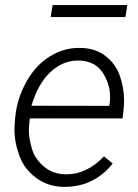

<svg xmlns="http://www.w3.org/2000/svg" viewBox="-20 -727 546 757"><path d="M481.9 -707H187.5L179.7 -659.7H474.6ZM231.9 9.8C233.4 9.8 234.9 9.8 236.3 9.8C311 9.8 377 -21.5 424.3 -82.5L390.1 -110.4C347.7 -66.9 300.3 -40 242.7 -40C240.7 -40 238.3 -40 236.3 -40C204.1 -40.5 176.8 -50.8 153.8 -69.8C130.9 -88.9 114.7 -111.8 106.4 -138.7C98.1 -166 93.8 -190.9 93.8 -214.4C93.8 -225.6 94.7 -236.8 96.2 -248.5L97.7 -260.3H463.4L467.3 -295.9C468.8 -308.1 469.2 -319.8 469.2 -331.5C469.2 -362.8 463.9 -394.5 453.1 -426.3C442.4 -458.5 423.3 -484.9 396.5 -505.9C369.1 -526.9 335.9 -537.6 296.4 -538.1C294.4 -538.1 293 -538.1 291 -538.1C250.5 -538.1 211.9 -526.9 175.3 -503.9C138.7 -481 107.9 -447.8 83.5 -403.8C59.1 -359.4 44.4 -313 40 -264.2L38.6 -247.6C37.6 -237.3 37.1 -227.1 37.1 -216.8C37.1 -182.6 43.5 -147.9 56.6 -112.8C69.3 -77.6 91.3 -48.8 122.1 -25.9C152.8 -2.9 189.5 9.3 231.9 9.8ZM293.5 -488.3C334 -486.8 364.3 -471.2 384.3 -441.4C403.8 -411.6 414.1 -379.4 414.1 -345.2C414.1 -335.9 413.6 -326.7 412.1 -316.9L410.6 -309.6L104 -310.1C121.1 -367.2 145.5 -411.6 178.2 -442.4C210.9 -473.1 247.6 -488.3 287.1 -488.3C289.6 -488.3 291.5 -488.3 293.5 -488.3Z"/></svg>

Font: Roboto Light
Style: Italic
Weight: 300
Italic angle: -12°
Designer: Google
Version: Version 2.137; 2017